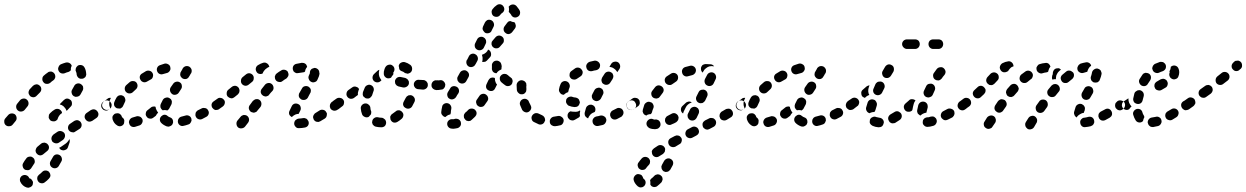

<svg xmlns="http://www.w3.org/2000/svg" viewBox="-22 -571 5855 902"><path d="M115 265Q111 256 103 253Q94 249 85 253Q77 256 73 265Q70 273 73 282Q78 293 86 300Q94 307 104 310Q108 311 112 311Q117 310 121 308Q125 306 128 303Q131 299 132 295Q133 291 133 286Q133 282 130 278Q128 274 125 271Q122 268 117 267Q116 266 115 266Q115 266 115 265ZM155 257Q153 261 153 266Q152 270 154 274Q155 279 158 282Q163 289 173 290Q182 291 189 285Q199 278 208 268Q211 265 213 261Q215 257 215 252Q214 248 213 244Q211 240 208 236Q201 230 192 230Q182 230 176 237Q168 245 161 250Q158 253 155 257ZM141 184Q140 174 132 169Q125 163 116 165Q106 166 101 174Q93 184 87 195Q82 203 85 212Q87 221 95 226Q99 228 104 228Q108 229 113 228Q117 227 120 224Q124 221 126 217Q131 209 137 200Q143 193 141 184ZM213 202Q215 211 223 216Q231 221 240 219Q249 217 254 209Q260 199 266 188Q271 180 268 171Q266 162 257 157Q249 153 240 155Q231 158 227 166Q221 176 216 185Q211 193 213 202ZM208 124Q209 115 203 108Q200 104 196 102Q192 100 188 99Q183 99 179 100Q175 101 171 104Q162 112 153 119Q150 122 148 126Q146 130 145 135Q145 139 146 143Q148 148 151 151Q157 158 166 159Q175 159 182 153Q190 146 199 139Q207 133 208 124ZM297 121Q294 130 285 133Q277 137 268 134Q264 133 261 130Q258 127 256 123Q262 121 267 117L286 104Q293 99 298 92Q302 87 304 82Q305 86 306 90Q306 94 305 98Q301 109 297 121ZM283 71Q285 62 280 54Q274 47 265 45Q256 43 248 48L229 61Q226 64 223 68Q221 71 220 76Q219 80 220 85Q221 89 223 93Q229 100 238 102Q247 104 255 99L274 86Q281 80 283 71ZM361 21Q363 12 358 4Q356 0 352 -2Q348 -5 344 -6Q340 -7 335 -6Q331 -5 327 -3L308 10Q300 15 298 24Q296 33 301 41Q303 44 307 47Q311 49 315 50Q320 51 324 51Q328 50 332 47L351 35Q359 30 361 21ZM56 -18Q55 -28 48 -34Q40 -39 31 -38Q22 -37 16 -30Q8 -20 3 -15Q-3 -8 -2 1Q-2 11 5 17Q12 23 21 22Q31 22 37 15Q42 9 51 -2Q57 -9 56 -18ZM440 -30Q442 -39 436 -47Q434 -51 430 -53Q427 -56 422 -57Q418 -58 413 -57Q409 -56 405 -54L386 -41Q378 -36 376 -27Q374 -18 380 -10Q382 -6 386 -4Q389 -1 394 0Q398 1 403 0Q407 -1 411 -3L430 -16Q438 -21 440 -30ZM229 -1Q219 -1 213 -7Q210 -11 208 -15Q206 -19 207 -23Q207 -28 208 -32Q210 -36 213 -39Q225 -51 236 -57Q244 -61 253 -59Q262 -56 267 -48Q268 -46 269 -44Q269 -42 269 -40Q269 -39 268 -39Q260 -34 255 -26Q250 -18 248 -10Q246 -8 245 -7Q238 0 229 -1ZM112 -88Q111 -97 104 -103Q97 -109 88 -108Q78 -107 72 -100L59 -84Q53 -77 54 -67Q55 -58 62 -52Q69 -46 78 -47Q88 -48 94 -55L107 -71Q113 -78 112 -88ZM278 -101Q281 -104 285 -106Q289 -108 293 -108Q298 -108 302 -106Q306 -104 310 -101Q316 -95 316 -86Q317 -76 310 -70Q303 -62 295 -54Q294 -53 293 -52Q291 -51 290 -51Q289 -55 287 -59Q282 -66 276 -72Q269 -78 260 -80Q259 -80 259 -80Q260 -82 261 -84Q262 -85 263 -86Q271 -94 278 -101ZM502 -73Q504 -82 498 -90Q496 -94 492 -96Q488 -98 484 -99Q480 -100 475 -99Q471 -98 467 -95L463 -93Q455 -87 454 -78Q452 -69 458 -61Q460 -58 464 -55Q468 -53 472 -52Q476 -51 481 -52Q485 -53 489 -56L493 -59Q501 -64 502 -73ZM172 -152Q172 -162 165 -168Q158 -175 149 -175Q140 -174 133 -168Q126 -160 118 -152Q115 -149 114 -145Q112 -141 112 -136Q112 -132 114 -128Q116 -124 119 -120Q126 -114 136 -114Q145 -115 151 -122Q158 -129 165 -136Q172 -143 172 -152ZM315 -133Q317 -124 325 -119Q329 -117 333 -116Q337 -116 342 -117Q346 -118 350 -120Q353 -123 356 -127Q362 -137 367 -147Q369 -151 369 -156Q369 -160 368 -165Q366 -169 363 -172Q360 -175 356 -177Q348 -181 339 -178Q330 -175 326 -166Q322 -158 317 -150Q312 -142 315 -133ZM235 -201Q237 -205 238 -209Q238 -214 237 -218Q236 -222 233 -226Q230 -230 226 -232Q223 -234 218 -235Q214 -235 209 -234Q205 -233 202 -230Q193 -224 184 -216Q177 -210 177 -201Q176 -192 182 -185Q188 -177 197 -177Q206 -176 214 -182Q221 -189 229 -194Q233 -197 235 -201ZM346 -206Q353 -200 362 -201Q367 -201 371 -203Q375 -205 378 -208Q381 -211 382 -216Q384 -220 383 -224Q382 -242 375 -254Q370 -263 361 -265Q352 -267 344 -263Q340 -260 338 -257Q335 -253 334 -249Q333 -245 333 -240Q334 -236 336 -232Q338 -228 338 -222Q339 -213 346 -206ZM315 -262Q312 -271 304 -275Q296 -279 287 -277Q276 -274 264 -269Q256 -265 253 -256Q249 -248 253 -239Q257 -230 265 -227Q274 -224 282 -227Q291 -231 299 -233Q303 -234 305 -236Q308 -238 311 -241Q310 -248 312 -255Q313 -259 315 -262Z M646 6Q650 -2 647 -11Q645 -15 642 -18Q639 -22 635 -23Q631 -25 626 -25Q622 -26 618 -24Q609 -21 601 -19Q597 -18 593 -15Q589 -12 587 -8Q585 -5 584 0Q583 4 585 9Q587 18 595 23Q603 27 612 25Q623 22 634 18Q642 15 646 6ZM786 16Q783 19 779 21Q775 23 771 24Q766 24 762 23Q746 17 736 7Q729 0 729 -9Q729 -18 736 -25Q739 -28 743 -30Q747 -32 751 -32Q756 -32 760 -30Q764 -28 767 -25Q770 -22 776 -20Q782 -18 786 -14Q790 -9 791 -3Q791 0 791 4Q791 5 791 6Q791 7 790 8Q789 12 786 16ZM544 22Q535 23 528 18Q520 13 515 6Q510 -1 507 -10Q506 -14 506 -18Q506 -23 508 -27Q511 -31 514 -34Q517 -37 522 -38Q526 -39 530 -39Q535 -39 539 -37Q543 -35 546 -31Q549 -28 550 -24Q551 -22 551 -21Q552 -20 553 -19Q556 -17 559 -13Q561 -10 562 -5Q562 -4 562 -3Q561 2 561 7Q561 8 560 10Q560 11 559 12Q554 20 544 22ZM870 10Q873 7 875 3Q877 -1 878 -5Q878 -10 877 -14Q874 -23 866 -27Q857 -31 849 -28Q839 -25 830 -23Q826 -22 822 -19Q819 -17 817 -13Q814 -9 814 -5Q813 0 814 4Q816 13 824 18Q832 23 841 20Q851 18 862 14Q866 13 870 10ZM958 -35Q961 -44 956 -52Q954 -56 951 -59Q947 -62 943 -63Q939 -64 934 -64Q930 -64 926 -62Q917 -57 908 -53Q904 -51 901 -47Q898 -44 897 -40Q896 -36 896 -31Q896 -27 898 -23Q902 -14 911 -11Q920 -8 928 -12Q937 -17 947 -22Q955 -26 958 -35ZM690 -14Q686 -13 681 -14Q677 -14 673 -17Q669 -19 667 -23Q661 -30 663 -39Q664 -49 672 -54Q679 -60 687 -66Q690 -69 695 -70Q699 -71 703 -71Q705 -70 706 -70Q708 -70 709 -69Q709 -63 712 -57Q715 -49 721 -42Q720 -41 720 -41Q714 -35 710 -27Q710 -27 710 -27Q704 -22 698 -18Q694 -15 690 -14ZM743 -102Q748 -110 757 -112Q766 -115 774 -110Q778 -108 781 -105Q783 -101 785 -97Q786 -93 785 -88Q785 -84 783 -80Q778 -71 774 -63Q773 -60 770 -57Q767 -54 764 -52Q758 -54 751 -54Q747 -54 742 -53Q735 -58 732 -66Q730 -74 733 -82Q738 -91 743 -102ZM1014 -65Q1016 -69 1017 -73Q1018 -77 1017 -82Q1016 -86 1013 -90Q1008 -98 999 -99Q990 -101 982 -95Q974 -90 972 -81Q971 -71 976 -64Q979 -60 982 -58Q986 -55 991 -54Q995 -54 999 -55Q1004 -56 1007 -58L1008 -59Q1012 -61 1014 -65ZM476 -55Q467 -57 462 -64Q456 -72 458 -81Q460 -90 467 -95Q474 -100 483 -107Q486 -110 491 -111Q495 -112 499 -111Q496 -106 494 -100Q491 -92 491 -83Q491 -74 495 -65Q495 -63 497 -61Q495 -60 493 -59Q485 -53 476 -55ZM515 -74Q512 -83 515 -91Q519 -102 525 -112Q527 -116 531 -119Q534 -122 539 -123Q543 -124 547 -124Q552 -123 556 -121Q564 -116 566 -107Q569 -99 564 -90Q560 -82 557 -75Q555 -70 552 -67Q549 -64 545 -62Q543 -62 542 -61Q540 -61 538 -61Q535 -61 531 -62Q530 -62 529 -62Q528 -62 528 -62Q528 -62 528 -62Q519 -66 515 -74ZM777 -144Q779 -135 787 -129Q794 -124 803 -126Q813 -128 818 -136L829 -153Q834 -160 832 -170Q831 -179 823 -184Q815 -189 806 -187Q797 -185 792 -178L780 -161Q775 -153 777 -144ZM564 -155Q564 -145 570 -139Q577 -132 586 -132Q596 -132 602 -138Q609 -145 616 -151Q623 -157 624 -166Q625 -175 619 -183Q613 -190 604 -190Q594 -191 587 -185Q579 -178 571 -171Q564 -164 564 -155ZM635 -213Q633 -204 638 -196Q642 -188 652 -185Q661 -183 669 -188Q677 -192 685 -197Q694 -201 696 -210Q699 -219 695 -227Q690 -236 682 -238Q673 -241 664 -237Q655 -232 646 -226Q638 -222 635 -213ZM875 -226 876 -227Q880 -235 878 -244Q875 -253 867 -258Q859 -262 850 -260Q841 -257 836 -249V-248Q832 -241 828 -234Q825 -230 825 -225Q824 -221 825 -217Q826 -212 829 -209Q832 -205 835 -203Q843 -198 853 -200Q862 -203 866 -211Q871 -218 874 -225Q875 -225 875 -225Q875 -225 875 -225ZM717 -254Q713 -246 716 -237Q719 -228 727 -224Q735 -220 744 -223Q754 -226 762 -228Q767 -229 770 -232Q774 -235 776 -239Q778 -242 779 -247Q779 -251 778 -256Q776 -265 768 -269Q760 -274 751 -272Q741 -269 730 -265Q721 -262 717 -254Z M1148 -11Q1147 -20 1140 -26Q1136 -29 1132 -30Q1128 -31 1123 -31Q1119 -30 1115 -28Q1111 -26 1108 -22L1093 -4Q1088 3 1089 12Q1090 22 1097 28Q1104 33 1113 32Q1123 31 1129 24L1143 6Q1149 -2 1148 -11ZM1425 19Q1430 11 1428 2Q1427 -3 1424 -6Q1422 -10 1418 -13Q1414 -15 1410 -16Q1406 -17 1401 -16Q1391 -14 1382 -14Q1378 -13 1374 -12Q1370 -10 1367 -7Q1363 -4 1362 0Q1360 5 1360 9Q1360 18 1367 25Q1373 32 1383 31Q1396 31 1411 28Q1420 26 1425 19ZM1510 -20Q1512 -23 1513 -28Q1514 -32 1514 -37Q1513 -41 1510 -45Q1506 -53 1496 -55Q1487 -57 1479 -52Q1469 -45 1460 -40Q1456 -38 1454 -34Q1451 -31 1450 -27Q1448 -22 1449 -18Q1450 -13 1452 -9Q1454 -6 1457 -3Q1461 0 1465 1Q1470 2 1474 2Q1478 1 1482 -1Q1493 -7 1504 -14Q1507 -16 1510 -20ZM1349 -73Q1353 -81 1362 -84Q1371 -86 1379 -82Q1388 -78 1390 -69Q1393 -60 1389 -52Q1384 -43 1381 -36Q1373 -36 1366 -33Q1357 -29 1351 -23Q1350 -22 1349 -21Q1341 -25 1337 -33Q1334 -42 1338 -50Q1342 -60 1349 -73ZM1206 -86Q1205 -95 1198 -101Q1194 -104 1190 -105Q1185 -106 1181 -105Q1176 -105 1173 -102Q1169 -100 1166 -97L1152 -78Q1146 -71 1147 -61Q1149 -52 1156 -46Q1159 -44 1164 -43Q1168 -41 1173 -42Q1177 -43 1181 -45Q1185 -47 1187 -51L1202 -69Q1207 -77 1206 -86ZM1574 -65Q1576 -69 1577 -73Q1578 -78 1577 -82Q1576 -86 1573 -90Q1568 -98 1559 -99Q1549 -101 1542 -95L1537 -92Q1533 -89 1531 -85Q1528 -81 1528 -77Q1527 -73 1528 -68Q1529 -64 1531 -60Q1537 -53 1546 -51Q1555 -50 1563 -55L1568 -59Q1572 -61 1574 -65ZM1031 -78Q1033 -81 1034 -86Q1035 -90 1034 -95Q1033 -99 1030 -102Q1024 -110 1015 -111Q1006 -113 999 -107Q990 -101 982 -95Q975 -90 973 -81Q971 -72 977 -64Q982 -57 991 -55Q1000 -53 1008 -59Q1016 -64 1025 -71Q1029 -74 1031 -78ZM1382 -127Q1381 -122 1382 -118Q1383 -114 1386 -110Q1389 -107 1393 -104Q1401 -100 1410 -102Q1419 -104 1424 -112L1435 -133Q1438 -137 1438 -141Q1439 -146 1438 -150Q1437 -154 1434 -158Q1431 -161 1427 -164Q1419 -168 1410 -166Q1401 -164 1397 -156L1385 -135Q1382 -131 1382 -127ZM1101 -135Q1103 -139 1103 -144Q1104 -148 1102 -152Q1101 -157 1098 -160Q1092 -167 1083 -168Q1073 -168 1066 -162L1050 -149Q1043 -143 1043 -133Q1042 -124 1048 -117Q1051 -114 1055 -112Q1059 -110 1064 -109Q1068 -109 1072 -110Q1076 -112 1080 -115L1096 -128Q1099 -131 1101 -135ZM1263 -160Q1262 -170 1255 -176Q1248 -182 1239 -181Q1229 -180 1223 -173Q1216 -164 1208 -154Q1202 -147 1203 -137Q1205 -128 1212 -123Q1215 -120 1220 -119Q1224 -117 1229 -118Q1233 -119 1237 -121Q1241 -123 1243 -127Q1250 -136 1258 -144Q1264 -151 1263 -160ZM1170 -203Q1171 -212 1165 -219Q1159 -226 1149 -227Q1140 -227 1133 -221L1117 -208Q1110 -201 1110 -192Q1109 -183 1115 -176Q1121 -169 1131 -168Q1140 -168 1147 -174L1163 -187Q1170 -193 1170 -203ZM1434 -228Q1433 -227 1433 -225Q1432 -222 1429 -216Q1425 -207 1429 -199Q1432 -190 1441 -186Q1445 -184 1449 -184Q1454 -184 1458 -186Q1462 -187 1465 -190Q1468 -193 1470 -198Q1474 -206 1476 -212Q1479 -221 1479 -227Q1479 -229 1478 -230Q1478 -240 1471 -246Q1464 -252 1455 -252Q1450 -251 1446 -249Q1442 -248 1439 -244Q1436 -241 1435 -237Q1433 -232 1434 -228Q1434 -228 1434 -228Q1434 -228 1434 -228ZM1329 -209Q1332 -212 1333 -217Q1334 -221 1333 -225Q1332 -230 1330 -234Q1325 -241 1316 -243Q1306 -245 1299 -240Q1288 -234 1278 -226Q1274 -223 1272 -219Q1270 -215 1269 -211Q1269 -206 1270 -202Q1271 -198 1274 -194Q1279 -187 1289 -186Q1298 -184 1305 -190Q1314 -197 1323 -202Q1327 -205 1329 -209ZM1180 -251Q1182 -260 1190 -265Q1203 -273 1214 -276Q1223 -279 1231 -274Q1239 -270 1242 -261Q1243 -260 1243 -259Q1243 -258 1243 -257Q1237 -255 1232 -251Q1224 -246 1219 -239Q1214 -233 1212 -226Q1205 -222 1196 -224Q1187 -226 1183 -234Q1178 -242 1180 -251ZM1405 -275Q1401 -276 1396 -276Q1383 -274 1370 -271Q1361 -269 1356 -261Q1352 -253 1354 -244Q1355 -240 1357 -236Q1360 -233 1364 -230Q1368 -228 1372 -227Q1377 -227 1381 -228Q1391 -230 1401 -231Q1404 -232 1407 -232Q1409 -233 1411 -235Q1412 -239 1413 -244Q1416 -251 1421 -257Q1420 -261 1418 -265Q1416 -269 1413 -271Q1409 -274 1405 -275Z M1769 27H1770Q1779 27 1786 21Q1792 14 1792 5Q1792 0 1790 -4Q1789 -8 1785 -11Q1782 -14 1778 -16Q1774 -18 1770 -18H1769Q1761 -18 1754 -20Q1745 -22 1737 -17Q1729 -12 1727 -3Q1726 1 1726 5Q1727 10 1729 14Q1732 17 1735 20Q1739 23 1743 24Q1756 27 1769 27ZM1873 -29Q1874 -38 1867 -45Q1865 -48 1861 -50Q1857 -53 1852 -53Q1848 -53 1843 -52Q1839 -50 1836 -47Q1828 -41 1821 -36Q1817 -34 1815 -30Q1812 -26 1811 -22Q1811 -17 1812 -13Q1812 -9 1815 -5Q1820 3 1829 5Q1838 6 1846 1Q1856 -5 1865 -13Q1872 -19 1873 -29ZM1691 -22Q1682 -26 1679 -34Q1674 -47 1673 -61Q1672 -70 1678 -77Q1684 -84 1693 -85Q1702 -86 1709 -80Q1717 -74 1718 -65Q1718 -57 1721 -50Q1723 -46 1722 -42Q1722 -37 1720 -33Q1720 -33 1720 -33Q1720 -33 1720 -33Q1716 -29 1712 -24Q1712 -24 1711 -23Q1710 -22 1710 -22Q1709 -22 1708 -21Q1699 -18 1691 -22ZM1594 -86Q1596 -95 1591 -102Q1585 -110 1576 -111Q1567 -113 1559 -108Q1548 -100 1542 -96Q1539 -93 1536 -89Q1534 -85 1533 -81Q1532 -77 1533 -72Q1534 -68 1536 -64Q1542 -57 1551 -55Q1560 -53 1568 -58Q1574 -63 1585 -71Q1593 -76 1594 -86ZM1926 -109Q1922 -118 1914 -122Q1910 -124 1906 -124Q1901 -124 1897 -123Q1893 -121 1889 -118Q1886 -115 1884 -111Q1880 -103 1875 -94Q1873 -91 1872 -86Q1871 -82 1872 -77Q1874 -73 1876 -69Q1879 -66 1883 -64Q1891 -59 1900 -61Q1909 -63 1914 -71Q1920 -81 1925 -92Q1929 -100 1926 -109ZM1658 -124 1641 -111Q1634 -106 1624 -107Q1615 -109 1610 -116Q1604 -124 1606 -133Q1607 -142 1615 -148L1632 -160Q1636 -163 1640 -164Q1644 -165 1649 -164Q1653 -163 1657 -161Q1661 -159 1663 -155Q1664 -155 1664 -154Q1664 -154 1665 -153Q1663 -149 1662 -145Q1659 -137 1659 -128Q1659 -126 1660 -125Q1659 -124 1659 -124Q1659 -124 1658 -124ZM1682 -129Q1682 -124 1684 -120Q1686 -116 1690 -114Q1693 -111 1697 -109Q1701 -108 1706 -108Q1710 -108 1714 -110Q1718 -112 1721 -116Q1724 -119 1726 -123Q1729 -132 1732 -141Q1736 -149 1733 -158Q1730 -167 1721 -171Q1713 -175 1704 -171Q1696 -168 1692 -160Q1687 -149 1683 -138Q1682 -133 1682 -129ZM2052 -155Q2058 -162 2058 -171Q2059 -180 2052 -187Q2045 -193 2036 -193L2034 -194Q2025 -194 2019 -187Q2012 -180 2012 -171Q2012 -162 2018 -155Q2025 -149 2034 -149L2036 -148Q2045 -148 2052 -155ZM1981 -156Q1988 -162 1988 -172Q1988 -176 1987 -180Q1985 -184 1982 -188Q1979 -191 1975 -193Q1971 -195 1967 -195Q1956 -196 1946 -196Q1937 -197 1930 -191Q1923 -185 1922 -176Q1922 -171 1923 -167Q1925 -163 1928 -159Q1931 -156 1935 -154Q1939 -152 1943 -152Q1953 -151 1965 -150Q1974 -150 1981 -156ZM1889 -164Q1897 -169 1899 -178Q1899 -183 1899 -187Q1898 -191 1895 -195Q1893 -199 1889 -201Q1885 -204 1881 -205Q1870 -207 1862 -209Q1853 -211 1845 -207Q1837 -202 1834 -193Q1833 -189 1834 -184Q1834 -180 1836 -176Q1839 -172 1842 -169Q1846 -167 1850 -165Q1860 -163 1872 -160Q1881 -159 1889 -164ZM1751 -184Q1742 -184 1735 -190Q1728 -197 1728 -206Q1728 -215 1734 -222Q1743 -231 1751 -238Q1753 -240 1755 -241Q1757 -242 1760 -243Q1757 -232 1758 -221Q1759 -212 1763 -205Q1766 -199 1770 -194Q1769 -193 1767 -191Q1760 -184 1751 -184ZM1789 -208Q1782 -214 1781 -223Q1780 -234 1784 -245Q1786 -253 1791 -259Q1797 -266 1806 -267Q1815 -269 1822 -263Q1830 -257 1831 -248Q1832 -239 1827 -232Q1826 -231 1826 -231Q1825 -228 1826 -227Q1826 -226 1826 -224Q1826 -222 1825 -220Q1822 -217 1820 -214Q1817 -210 1815 -206Q1813 -205 1810 -204Q1808 -203 1805 -203Q1796 -202 1789 -208ZM1867 -236Q1863 -237 1859 -240Q1856 -242 1854 -246Q1854 -249 1853 -251Q1853 -256 1851 -261Q1851 -262 1851 -262Q1851 -263 1852 -264Q1854 -273 1863 -277Q1871 -281 1880 -279Q1894 -275 1906 -266Q1913 -260 1914 -251Q1915 -241 1910 -234Q1907 -230 1903 -228Q1899 -226 1895 -225Q1894 -225 1893 -225Q1892 -225 1891 -225Q1888 -226 1885 -227Q1884 -227 1883 -227Q1882 -228 1880 -228Q1879 -229 1878 -230Q1873 -234 1867 -236Z M2127 31Q2131 30 2135 27Q2139 24 2141 21Q2143 17 2144 12Q2144 8 2143 4Q2143 3 2143 2Q2142 1 2142 0Q2141 -2 2139 -5Q2135 -10 2129 -12Q2122 -14 2116 -13Q2113 -12 2110 -11Q2107 -11 2105 -11Q2095 -12 2088 -7Q2080 -1 2079 8Q2078 17 2083 24Q2089 32 2098 33Q2107 35 2116 33Q2122 32 2127 31ZM2215 -30Q2217 -35 2217 -39Q2217 -44 2215 -48Q2213 -52 2210 -55Q2203 -61 2194 -61Q2184 -61 2178 -55Q2171 -47 2164 -42Q2161 -39 2159 -35Q2157 -31 2157 -26Q2157 -22 2158 -17Q2160 -13 2163 -10Q2166 -6 2170 -4Q2174 -3 2178 -2Q2183 -2 2187 -3Q2191 -5 2194 -8Q2202 -15 2210 -23Q2213 -26 2215 -30ZM2055 -69Q2056 -78 2064 -83Q2072 -88 2081 -86Q2090 -84 2095 -76Q2100 -68 2098 -59Q2096 -50 2096 -42Q2096 -40 2095 -37Q2094 -35 2093 -33Q2092 -33 2091 -33Q2082 -31 2075 -25Q2072 -23 2070 -21Q2061 -23 2056 -30Q2050 -36 2051 -45Q2052 -56 2055 -69ZM2271 -103Q2272 -108 2271 -112Q2270 -116 2268 -120Q2265 -124 2262 -126Q2254 -132 2245 -130Q2235 -128 2230 -120Q2225 -112 2219 -104Q2216 -101 2215 -96Q2214 -92 2215 -88Q2216 -83 2218 -79Q2220 -76 2224 -73Q2232 -67 2241 -69Q2250 -70 2255 -78Q2261 -86 2267 -95Q2270 -99 2271 -103ZM2080 -120Q2082 -111 2090 -107Q2098 -102 2107 -105Q2116 -108 2121 -116Q2125 -124 2131 -132Q2136 -140 2134 -149Q2132 -158 2124 -163Q2120 -165 2116 -166Q2111 -167 2107 -166Q2102 -165 2099 -163Q2095 -160 2093 -156Q2087 -147 2082 -138Q2077 -129 2080 -120ZM2307 -183Q2309 -178 2313 -174Q2309 -165 2304 -156Q2300 -147 2291 -144Q2282 -142 2274 -146Q2265 -150 2262 -159Q2260 -168 2264 -176Q2269 -185 2272 -193Q2276 -201 2283 -205Q2291 -208 2299 -206Q2299 -206 2299 -206Q2300 -206 2301 -205Q2301 -205 2302 -205Q2302 -205 2303 -204Q2303 -204 2303 -204Q2303 -202 2303 -201Q2303 -191 2307 -183ZM2009 -158Q2011 -155 2014 -153Q2016 -151 2019 -150Q2021 -149 2023 -149Q2024 -149 2026 -148Q2029 -148 2032 -148Q2040 -148 2050 -150Q2055 -150 2059 -152Q2063 -155 2065 -158Q2068 -162 2069 -166Q2070 -171 2070 -175Q2069 -179 2067 -183Q2064 -187 2061 -190Q2057 -193 2053 -194Q2048 -195 2044 -194Q2037 -193 2032 -193Q2032 -193 2031 -193Q2030 -193 2029 -193Q2028 -194 2027 -194Q2018 -194 2011 -187Q2005 -180 2005 -171Q2005 -167 2006 -163Q2007 -160 2009 -158ZM2445 -155Q2452 -162 2451 -171Q2451 -176 2450 -180Q2448 -184 2445 -187Q2442 -190 2437 -192Q2433 -194 2429 -193H2428Q2419 -193 2412 -187Q2406 -180 2406 -171Q2406 -166 2408 -162Q2409 -158 2413 -155Q2416 -152 2420 -150Q2424 -148 2429 -148V-149Q2439 -149 2445 -155ZM2369 -167Q2359 -165 2352 -170Q2342 -177 2333 -185Q2326 -192 2326 -201Q2325 -210 2332 -217Q2335 -220 2339 -222Q2343 -224 2348 -224Q2352 -224 2356 -223Q2360 -221 2364 -218Q2370 -212 2376 -208Q2380 -205 2383 -202Q2385 -198 2386 -194Q2386 -192 2386 -190Q2387 -189 2386 -187Q2386 -187 2386 -187Q2385 -183 2384 -179Q2384 -178 2383 -178Q2383 -177 2383 -177Q2378 -169 2369 -167ZM2126 -204Q2126 -200 2127 -195Q2128 -191 2131 -188Q2133 -184 2137 -182Q2145 -177 2154 -179Q2163 -181 2168 -189Q2173 -198 2178 -207Q2183 -215 2181 -224Q2178 -233 2170 -238Q2162 -243 2153 -240Q2144 -238 2139 -230Q2134 -221 2129 -212Q2127 -209 2126 -204ZM2301 -229Q2297 -231 2294 -234Q2291 -238 2290 -242Q2288 -246 2289 -251Q2289 -257 2289 -262Q2288 -271 2294 -278Q2299 -285 2309 -286Q2317 -287 2324 -282Q2331 -278 2333 -269Q2333 -268 2334 -266Q2335 -262 2335 -259Q2335 -255 2334 -252Q2334 -250 2334 -248Q2334 -247 2333 -246Q2333 -245 2333 -244Q2331 -243 2329 -243Q2321 -239 2315 -233Q2313 -230 2311 -227Q2310 -227 2310 -227Q2310 -227 2310 -227Q2305 -227 2301 -229ZM2173 -291 2171 -289Q2167 -280 2170 -271Q2173 -262 2181 -258Q2189 -254 2198 -257Q2207 -260 2211 -268L2213 -271L2221 -286Q2225 -294 2222 -303Q2219 -312 2211 -316Q2203 -321 2194 -318Q2185 -315 2181 -307ZM2261 -324Q2268 -330 2271 -338Q2273 -337 2275 -336Q2277 -334 2279 -333Q2285 -326 2285 -317Q2286 -308 2279 -301L2265 -286Q2262 -283 2258 -281Q2254 -280 2249 -280Q2248 -280 2246 -280Q2244 -280 2243 -280Q2245 -286 2245 -292Q2246 -301 2243 -310Q2243 -312 2242 -314Q2244 -314 2246 -315Q2254 -318 2261 -324ZM2208 -358Q2208 -354 2209 -350Q2211 -345 2214 -342Q2217 -339 2221 -337Q2229 -333 2238 -336Q2247 -339 2251 -347L2260 -366Q2262 -370 2262 -374Q2262 -379 2261 -383Q2259 -387 2256 -391Q2253 -394 2249 -396Q2241 -400 2232 -397Q2223 -394 2219 -385L2210 -367Q2208 -363 2208 -358ZM2345 -383Q2345 -392 2338 -398Q2331 -404 2322 -404Q2312 -403 2306 -396L2293 -381Q2290 -378 2288 -374Q2287 -369 2287 -365Q2287 -361 2289 -357Q2291 -352 2294 -350Q2301 -343 2311 -344Q2320 -344 2326 -351L2340 -367Q2346 -373 2345 -383ZM2401 -452Q2400 -461 2394 -467Q2388 -467 2383 -469Q2380 -471 2376 -472Q2372 -472 2367 -470Q2363 -467 2360 -463Q2355 -456 2348 -447Q2343 -440 2344 -431Q2345 -422 2353 -416Q2360 -410 2369 -411Q2378 -413 2384 -420Q2391 -429 2397 -437Q2402 -444 2401 -452ZM2245 -438Q2245 -433 2247 -429Q2249 -425 2252 -422Q2255 -418 2259 -416Q2267 -413 2276 -416Q2285 -419 2288 -428L2297 -446Q2301 -455 2297 -464Q2294 -472 2286 -476Q2277 -480 2268 -477Q2260 -473 2256 -465L2247 -446Q2246 -442 2245 -438ZM2388 -550Q2397 -550 2404 -543Q2409 -537 2411 -534Q2417 -527 2420 -520Q2423 -512 2420 -503Q2417 -495 2408 -491Q2400 -487 2391 -490Q2382 -494 2379 -502Q2378 -504 2376 -506Q2374 -508 2371 -512Q2370 -513 2369 -514Q2368 -515 2368 -516Q2368 -518 2369 -521Q2370 -530 2368 -539Q2368 -539 2368 -540Q2369 -541 2370 -542Q2371 -543 2372 -544Q2379 -550 2388 -550ZM2288 -511Q2289 -502 2296 -496Q2304 -491 2313 -492Q2322 -493 2328 -501Q2332 -507 2337 -510Q2345 -515 2347 -525Q2348 -534 2343 -541Q2338 -549 2328 -551Q2319 -552 2312 -547Q2300 -539 2292 -528Q2286 -520 2288 -511Z M2622 9Q2627 1 2626 -8Q2624 -17 2616 -22Q2608 -28 2599 -26Q2590 -24 2581 -23Q2572 -22 2566 -15Q2560 -8 2561 1Q2561 6 2563 10Q2565 14 2569 17Q2572 19 2577 21Q2581 22 2585 22Q2597 21 2608 18Q2617 17 2622 9ZM2823 5Q2828 -3 2826 -12Q2824 -16 2822 -20Q2819 -23 2815 -25Q2811 -28 2807 -28Q2802 -29 2798 -28Q2789 -25 2780 -24Q2776 -23 2772 -21Q2768 -18 2766 -15Q2763 -11 2762 -7Q2761 -2 2762 2Q2763 11 2771 17Q2778 22 2787 21Q2798 19 2810 16Q2819 13 2823 5ZM2526 12Q2517 16 2509 13Q2497 8 2486 2Q2478 -2 2476 -11Q2473 -20 2478 -28Q2483 -36 2492 -39Q2501 -41 2509 -37Q2516 -33 2524 -30Q2531 -27 2535 -21Q2539 -14 2539 -7Q2539 -6 2539 -5Q2538 -4 2538 -3Q2538 -2 2537 -1Q2534 8 2526 12ZM2678 -8Q2674 -6 2670 -5Q2665 -5 2661 -6Q2657 -7 2653 -10Q2650 -13 2647 -17Q2643 -25 2645 -34Q2648 -43 2656 -47Q2657 -48 2658 -48Q2667 -46 2675 -46Q2684 -45 2692 -47Q2698 -49 2702 -52Q2703 -51 2703 -51Q2703 -51 2703 -50Q2703 -50 2703 -50Q2704 -50 2704 -50Q2703 -48 2703 -46Q2701 -38 2702 -30Q2703 -27 2703 -26Q2702 -24 2700 -22Q2699 -20 2697 -19Q2688 -13 2678 -8ZM2902 -28Q2905 -31 2906 -35Q2908 -40 2907 -44Q2907 -49 2904 -53Q2900 -61 2891 -63Q2882 -66 2874 -61Q2865 -56 2856 -52Q2852 -50 2849 -46Q2847 -43 2845 -39Q2844 -34 2844 -30Q2845 -25 2847 -21Q2851 -13 2860 -10Q2869 -8 2877 -12Q2886 -16 2896 -22Q2900 -24 2902 -28ZM2725 -33Q2724 -37 2725 -42Q2727 -52 2731 -64Q2733 -69 2736 -72Q2739 -75 2743 -77Q2747 -79 2751 -79Q2756 -80 2760 -78Q2769 -75 2773 -67Q2777 -58 2774 -49Q2773 -47 2772 -45Q2766 -43 2761 -40Q2753 -36 2748 -28Q2743 -22 2741 -15Q2737 -16 2734 -19Q2730 -21 2728 -25Q2725 -29 2725 -33ZM2445 -44Q2436 -47 2431 -55Q2426 -65 2422 -76Q2418 -85 2422 -93Q2426 -102 2434 -105Q2438 -107 2443 -107Q2447 -107 2452 -105Q2456 -103 2459 -100Q2462 -96 2463 -92Q2467 -84 2471 -76Q2474 -70 2474 -64Q2473 -57 2469 -52Q2466 -50 2464 -47Q2464 -47 2463 -46Q2463 -46 2462 -46Q2454 -41 2445 -44ZM2966 -71Q2968 -80 2963 -88Q2959 -97 2950 -99Q2941 -101 2933 -96H2932Q2928 -94 2925 -90Q2922 -86 2921 -82Q2920 -78 2921 -73Q2922 -69 2924 -65Q2926 -61 2930 -58Q2933 -56 2938 -55Q2942 -54 2946 -54Q2951 -55 2955 -57V-58Q2964 -62 2966 -71ZM2667 -116Q2659 -119 2650 -115Q2642 -112 2638 -103Q2637 -99 2637 -94Q2637 -90 2639 -86Q2641 -82 2644 -79Q2647 -75 2651 -74Q2663 -69 2677 -68Q2682 -68 2686 -69Q2690 -70 2694 -73Q2697 -76 2699 -80Q2701 -84 2702 -88Q2702 -89 2702 -90Q2702 -91 2702 -92Q2700 -96 2699 -100Q2699 -100 2699 -101Q2697 -106 2692 -109Q2687 -112 2681 -113Q2674 -113 2667 -116ZM2758 -121Q2758 -116 2759 -112Q2761 -108 2763 -104Q2766 -101 2770 -99Q2778 -94 2787 -97Q2796 -100 2801 -108Q2805 -117 2810 -126Q2815 -134 2812 -143Q2810 -152 2802 -156Q2794 -161 2785 -158Q2776 -156 2771 -148Q2766 -138 2761 -129Q2759 -125 2758 -121ZM2609 -135Q2603 -142 2604 -151Q2606 -164 2612 -177Q2616 -186 2625 -189Q2633 -192 2642 -188Q2650 -184 2653 -176Q2657 -167 2653 -158Q2650 -152 2649 -145Q2649 -143 2648 -142Q2647 -140 2647 -138Q2644 -137 2641 -136Q2633 -132 2627 -126Q2626 -126 2625 -126Q2624 -126 2624 -126Q2614 -127 2609 -135ZM2414 -134Q2421 -127 2430 -128Q2435 -128 2439 -130Q2443 -132 2446 -136Q2449 -139 2450 -143Q2451 -147 2451 -152Q2450 -161 2450 -171Q2450 -180 2444 -187Q2437 -194 2428 -194Q2419 -194 2412 -187Q2405 -180 2405 -171Q2405 -160 2406 -149Q2407 -140 2414 -134ZM2804 -199Q2803 -195 2804 -190Q2805 -186 2807 -182Q2810 -178 2814 -176Q2822 -171 2831 -173Q2840 -175 2845 -183L2856 -200Q2858 -204 2859 -208Q2860 -213 2859 -217Q2858 -221 2856 -225Q2853 -229 2849 -231Q2841 -236 2832 -234Q2823 -232 2818 -224L2807 -207Q2805 -203 2804 -199ZM2654 -213Q2653 -218 2654 -222Q2654 -226 2656 -230Q2658 -234 2662 -237Q2671 -244 2680 -250Q2688 -255 2697 -253Q2706 -251 2711 -243Q2717 -236 2715 -227Q2713 -217 2705 -212Q2697 -207 2690 -202Q2684 -197 2676 -197Q2668 -197 2662 -201Q2661 -202 2660 -203Q2660 -204 2659 -204Q2659 -205 2658 -205Q2655 -209 2654 -213ZM2865 -281Q2874 -283 2882 -278Q2889 -273 2891 -264Q2893 -255 2888 -247L2878 -232Q2876 -235 2874 -238Q2869 -245 2861 -250Q2854 -255 2846 -256Q2843 -257 2841 -257L2850 -272Q2856 -280 2865 -281ZM2735 -270Q2730 -262 2733 -253Q2735 -244 2743 -239Q2751 -235 2760 -237Q2769 -240 2778 -241Q2787 -243 2793 -250Q2798 -258 2797 -267Q2795 -276 2788 -281Q2780 -287 2771 -286Q2760 -284 2749 -281Q2740 -278 2735 -270Z M2999 264Q2998 260 2995 256Q2993 252 2989 250Q2988 250 2988 250Q2987 249 2987 249Q2986 249 2985 249Q2982 248 2980 247Q2978 247 2976 247Q2974 247 2972 247Q2963 250 2958 258Q2953 266 2955 275Q2957 284 2963 292Q2968 299 2975 305Q2978 307 2983 309Q2987 310 2992 309Q2996 309 3000 306Q3004 304 3006 301Q3012 293 3011 284Q3010 275 3002 269Q3001 268 3000 267Q2999 266 2999 264ZM3033 296Q3033 297 3034 297Q3034 298 3035 299Q3037 302 3041 305Q3045 307 3050 308Q3054 308 3058 307Q3063 306 3066 303Q3075 296 3085 286Q3088 282 3089 278Q3091 274 3091 270Q3090 265 3089 261Q3087 257 3083 254Q3077 248 3067 248Q3058 249 3052 255Q3045 263 3039 267Q3037 269 3035 271Q3033 273 3032 276Q3033 278 3033 281Q3034 288 3033 296ZM3085 211Q3085 216 3086 220Q3087 224 3090 228Q3092 231 3096 234Q3100 236 3105 237Q3109 237 3113 236Q3118 235 3121 232Q3125 229 3127 226Q3132 217 3138 206Q3142 198 3140 189Q3137 180 3129 176Q3121 171 3112 174Q3103 177 3098 185Q3093 194 3088 203Q3086 207 3085 211ZM3031 196Q3032 192 3032 188Q3032 183 3030 179Q3028 175 3025 172Q3018 166 3009 166Q3000 166 2993 173Q2985 182 2978 192Q2975 195 2974 200Q2973 204 2974 209Q2975 213 2977 217Q2979 221 2983 223Q2990 229 3000 227Q3009 226 3014 218Q3019 211 3026 204Q3029 201 3031 196ZM3099 145Q3102 142 3102 137Q3103 133 3103 129Q3102 124 3099 120Q3094 113 3085 111Q3076 109 3068 114Q3059 120 3050 126Q3046 129 3044 132Q3041 136 3040 140Q3040 145 3041 149Q3042 154 3044 157Q3049 165 3059 167Q3068 168 3075 163Q3084 157 3093 152Q3096 149 3099 145ZM3180 94Q3183 85 3179 77Q3176 73 3173 70Q3170 67 3165 66Q3161 65 3157 65Q3152 66 3148 68L3129 78Q3121 82 3118 91Q3116 100 3120 108Q3125 117 3133 119Q3142 122 3151 118L3169 107Q3178 103 3180 94ZM3256 61Q3259 58 3261 53Q3262 49 3262 45Q3261 40 3259 36Q3255 28 3246 25Q3237 22 3229 26L3210 36Q3202 40 3199 49Q3196 58 3200 66Q3204 74 3213 77Q3222 80 3230 76L3249 66Q3253 64 3256 61ZM3341 12Q3344 3 3340 -5Q3338 -9 3334 -12Q3331 -15 3327 -16Q3322 -17 3318 -17Q3313 -17 3310 -15L3290 -5Q3282 0 3279 8Q3277 17 3281 26Q3283 30 3286 32Q3290 35 3294 37Q3298 38 3303 38Q3307 37 3311 35L3330 25Q3338 21 3341 12ZM3060 35Q3069 35 3075 28Q3082 21 3081 12Q3081 8 3079 3Q3077 -1 3074 -4Q3071 -7 3067 -8Q3062 -10 3058 -10Q3057 -9 3056 -9Q3050 -9 3046 -11Q3038 -15 3029 -11Q3021 -7 3017 1Q3015 5 3015 10Q3015 14 3017 19Q3019 23 3022 26Q3025 29 3029 31Q3041 36 3056 36Q3058 36 3060 35ZM3161 -3Q3164 -7 3165 -11Q3166 -15 3166 -20Q3165 -24 3163 -28Q3158 -36 3149 -39Q3140 -41 3132 -36Q3123 -31 3115 -27Q3111 -25 3108 -22Q3105 -18 3103 -14Q3102 -10 3102 -5Q3102 -1 3104 3Q3108 12 3117 15Q3126 18 3134 13Q3145 9 3155 3Q3159 0 3161 -3ZM3421 -32Q3423 -41 3418 -50Q3416 -53 3413 -56Q3409 -59 3405 -60Q3400 -61 3396 -60Q3392 -60 3388 -58Q3379 -52 3369 -47Q3365 -45 3363 -41Q3360 -38 3359 -33Q3358 -29 3358 -25Q3359 -20 3361 -16Q3365 -8 3374 -6Q3383 -3 3392 -8Q3401 -13 3410 -19Q3418 -23 3421 -32ZM3208 -29Q3208 -25 3209 -20Q3211 -16 3213 -13Q3216 -9 3220 -7Q3229 -3 3238 -6Q3246 -9 3251 -18L3260 -37Q3262 -41 3262 -45Q3263 -50 3261 -54Q3260 -58 3257 -62Q3254 -65 3250 -67Q3242 -71 3233 -68Q3224 -65 3220 -57L3210 -37Q3208 -33 3208 -29ZM3006 -32Q3002 -35 3000 -39Q2998 -43 2997 -47Q2997 -52 2998 -56Q3001 -67 3005 -79Q3009 -87 3017 -91Q3026 -95 3034 -91Q3039 -90 3042 -87Q3045 -84 3047 -79Q3049 -75 3049 -71Q3049 -66 3047 -62Q3043 -53 3041 -44Q3041 -42 3039 -40Q3038 -37 3036 -35Q3028 -35 3020 -32Q3017 -30 3014 -28Q3014 -28 3014 -28Q3014 -28 3014 -28Q3009 -30 3006 -32ZM3210 -80Q3217 -86 3226 -89Q3227 -90 3228 -90Q3225 -92 3222 -93Q3219 -94 3216 -94Q3211 -94 3207 -92Q3203 -91 3200 -88Q3192 -81 3185 -74Q3178 -68 3177 -59Q3176 -49 3182 -42Q3183 -41 3184 -40Q3185 -39 3187 -38Q3188 -43 3190 -47L3200 -67Q3203 -74 3210 -80ZM3482 -73Q3484 -82 3478 -90Q3476 -94 3472 -96Q3468 -98 3464 -99Q3460 -100 3455 -99Q3451 -98 3447 -95L3444 -94Q3437 -88 3435 -79Q3433 -70 3439 -62Q3441 -59 3445 -56Q3449 -54 3453 -53Q3458 -52 3462 -53Q3466 -54 3470 -57L3473 -59Q3481 -64 3482 -73ZM2974 -71 2957 -59Q2953 -56 2949 -55Q2945 -54 2940 -55Q2936 -56 2932 -58Q2928 -60 2926 -64Q2920 -72 2922 -81Q2923 -90 2931 -95L2949 -108Q2956 -113 2965 -111Q2975 -110 2980 -102Q2983 -99 2983 -94Q2984 -90 2984 -86Q2982 -82 2981 -78Q2980 -76 2978 -74Q2976 -72 2974 -71ZM3249 -101Q3252 -92 3261 -88Q3265 -86 3269 -86Q3273 -86 3278 -87Q3282 -89 3285 -92Q3289 -95 3291 -99L3300 -118Q3304 -126 3301 -135Q3298 -144 3290 -148Q3286 -150 3282 -150Q3277 -150 3273 -149Q3269 -148 3265 -145Q3262 -142 3260 -138L3250 -118Q3246 -110 3249 -101ZM3038 -127Q3039 -118 3047 -112Q3050 -110 3054 -109Q3059 -108 3063 -108Q3068 -109 3072 -111Q3075 -113 3078 -117Q3084 -125 3090 -133Q3096 -140 3096 -149Q3095 -158 3088 -164Q3081 -170 3071 -170Q3062 -169 3056 -162Q3049 -153 3042 -144Q3036 -136 3038 -127ZM3289 -182Q3292 -173 3301 -169Q3309 -165 3318 -168Q3327 -171 3331 -180L3340 -199Q3344 -207 3341 -216Q3338 -225 3330 -229Q3322 -233 3313 -230Q3304 -227 3300 -219L3290 -200Q3286 -191 3289 -182ZM3101 -198Q3100 -188 3105 -181Q3108 -177 3112 -175Q3116 -172 3120 -172Q3125 -171 3129 -172Q3133 -173 3137 -176Q3145 -182 3153 -187Q3161 -192 3163 -201Q3165 -210 3161 -218Q3156 -226 3147 -228Q3138 -230 3130 -225Q3120 -219 3110 -212Q3103 -207 3101 -198ZM3184 -245Q3180 -237 3183 -228Q3185 -219 3194 -214Q3202 -210 3211 -213Q3220 -216 3230 -218Q3234 -219 3238 -222Q3241 -224 3244 -228Q3246 -232 3247 -236Q3248 -241 3247 -245Q3245 -254 3237 -259Q3229 -264 3220 -262Q3208 -259 3197 -256Q3188 -253 3184 -245ZM3272 -256Q3274 -260 3277 -264Q3280 -267 3284 -268Q3289 -270 3293 -270H3294Q3305 -270 3316 -269Q3321 -269 3326 -266Q3330 -264 3333 -259Q3331 -260 3328 -260Q3319 -261 3310 -259Q3301 -256 3294 -250Q3287 -245 3283 -237Q3281 -233 3279 -230Q3275 -233 3273 -238Q3271 -242 3271 -248Q3271 -252 3272 -256Z M3626 6Q3630 -2 3627 -11Q3625 -15 3622 -18Q3619 -22 3615 -23Q3611 -25 3606 -25Q3602 -26 3598 -24Q3589 -21 3581 -19Q3577 -18 3573 -15Q3569 -12 3567 -8Q3565 -5 3564 0Q3563 4 3565 9Q3567 18 3575 23Q3583 27 3592 25Q3603 22 3614 18Q3622 15 3626 6ZM3766 16Q3763 19 3759 21Q3755 23 3751 24Q3746 24 3742 23Q3726 17 3716 7Q3709 0 3709 -9Q3709 -18 3716 -25Q3719 -28 3723 -30Q3727 -32 3731 -32Q3736 -32 3740 -30Q3744 -28 3747 -25Q3750 -22 3756 -20Q3762 -18 3766 -14Q3770 -9 3771 -3Q3771 0 3771 4Q3771 5 3771 6Q3771 7 3770 8Q3769 12 3766 16ZM3524 22Q3515 23 3508 18Q3500 13 3495 6Q3490 -1 3487 -10Q3486 -14 3486 -18Q3486 -23 3488 -27Q3491 -31 3494 -34Q3497 -37 3502 -38Q3506 -39 3510 -39Q3515 -39 3519 -37Q3523 -35 3526 -31Q3529 -28 3530 -24Q3531 -22 3531 -21Q3532 -20 3533 -19Q3536 -17 3539 -13Q3541 -10 3542 -5Q3542 -4 3542 -3Q3541 2 3541 7Q3541 8 3540 10Q3540 11 3539 12Q3534 20 3524 22ZM3850 10Q3853 7 3855 3Q3857 -1 3858 -5Q3858 -10 3857 -14Q3854 -23 3846 -27Q3837 -31 3829 -28Q3819 -25 3810 -23Q3806 -22 3802 -19Q3799 -17 3797 -13Q3794 -9 3794 -5Q3793 0 3794 4Q3796 13 3804 18Q3812 23 3821 20Q3831 18 3842 14Q3846 13 3850 10ZM3938 -35Q3941 -44 3936 -52Q3934 -56 3931 -59Q3927 -62 3923 -63Q3919 -64 3914 -64Q3910 -64 3906 -62Q3897 -57 3888 -53Q3884 -51 3881 -47Q3878 -44 3877 -40Q3876 -36 3876 -31Q3876 -27 3878 -23Q3882 -14 3891 -11Q3900 -8 3908 -12Q3917 -17 3927 -22Q3935 -26 3938 -35ZM3670 -14Q3666 -13 3661 -14Q3657 -14 3653 -17Q3649 -19 3647 -23Q3641 -30 3643 -39Q3644 -49 3652 -54Q3659 -60 3667 -66Q3670 -69 3675 -70Q3679 -71 3683 -71Q3685 -70 3686 -70Q3688 -70 3689 -69Q3689 -63 3692 -57Q3695 -49 3701 -42Q3700 -41 3700 -41Q3694 -35 3690 -27Q3690 -27 3690 -27Q3684 -22 3678 -18Q3674 -15 3670 -14ZM3723 -102Q3728 -110 3737 -112Q3746 -115 3754 -110Q3758 -108 3761 -105Q3763 -101 3765 -97Q3766 -93 3765 -88Q3765 -84 3763 -80Q3758 -71 3754 -63Q3753 -60 3750 -57Q3747 -54 3744 -52Q3738 -54 3731 -54Q3727 -54 3722 -53Q3715 -58 3712 -66Q3710 -74 3713 -82Q3718 -91 3723 -102ZM3994 -65Q3996 -69 3997 -73Q3998 -77 3997 -82Q3996 -86 3993 -90Q3988 -98 3979 -99Q3970 -101 3962 -95Q3954 -90 3952 -81Q3951 -71 3956 -64Q3959 -60 3962 -58Q3966 -55 3971 -54Q3975 -54 3979 -55Q3984 -56 3987 -58L3988 -59Q3992 -61 3994 -65ZM3456 -55Q3447 -57 3442 -64Q3436 -72 3438 -81Q3440 -90 3447 -95Q3454 -100 3463 -107Q3466 -110 3471 -111Q3475 -112 3479 -111Q3476 -106 3474 -100Q3471 -92 3471 -83Q3471 -74 3475 -65Q3475 -63 3477 -61Q3475 -60 3473 -59Q3465 -53 3456 -55ZM3495 -74Q3492 -83 3495 -91Q3499 -102 3505 -112Q3507 -116 3511 -119Q3514 -122 3519 -123Q3523 -124 3527 -124Q3532 -123 3536 -121Q3544 -116 3546 -107Q3549 -99 3544 -90Q3540 -82 3537 -75Q3535 -70 3532 -67Q3529 -64 3525 -62Q3523 -62 3522 -61Q3520 -61 3518 -61Q3515 -61 3511 -62Q3510 -62 3509 -62Q3508 -62 3508 -62Q3508 -62 3508 -62Q3499 -66 3495 -74ZM3757 -144Q3759 -135 3767 -129Q3774 -124 3783 -126Q3793 -128 3798 -136L3809 -153Q3814 -160 3812 -170Q3811 -179 3803 -184Q3795 -189 3786 -187Q3777 -185 3772 -178L3760 -161Q3755 -153 3757 -144ZM3544 -155Q3544 -145 3550 -139Q3557 -132 3566 -132Q3576 -132 3582 -138Q3589 -145 3596 -151Q3603 -157 3604 -166Q3605 -175 3599 -183Q3593 -190 3584 -190Q3574 -191 3567 -185Q3559 -178 3551 -171Q3544 -164 3544 -155ZM3615 -213Q3613 -204 3618 -196Q3622 -188 3632 -185Q3641 -183 3649 -188Q3657 -192 3665 -197Q3674 -201 3676 -210Q3679 -219 3675 -227Q3670 -236 3662 -238Q3653 -241 3644 -237Q3635 -232 3626 -226Q3618 -222 3615 -213ZM3855 -226 3856 -227Q3860 -235 3858 -244Q3855 -253 3847 -258Q3839 -262 3830 -260Q3821 -257 3816 -249V-248Q3812 -241 3808 -234Q3805 -230 3805 -225Q3804 -221 3805 -217Q3806 -212 3809 -209Q3812 -205 3815 -203Q3823 -198 3833 -200Q3842 -203 3846 -211Q3851 -218 3854 -225Q3855 -225 3855 -225Q3855 -225 3855 -225ZM3697 -254Q3693 -246 3696 -237Q3699 -228 3707 -224Q3715 -220 3724 -223Q3734 -226 3742 -228Q3747 -229 3750 -232Q3754 -235 3756 -239Q3758 -242 3759 -247Q3759 -251 3758 -256Q3756 -265 3748 -269Q3740 -274 3731 -272Q3721 -269 3710 -265Q3701 -262 3697 -254Z M4114 26Q4118 25 4122 22Q4125 19 4127 15Q4129 11 4130 6Q4131 -3 4125 -10Q4119 -17 4109 -18Q4101 -19 4095 -21Q4086 -25 4078 -21Q4069 -18 4065 -9Q4064 -5 4064 -1Q4063 4 4065 8Q4067 12 4070 15Q4073 18 4077 20Q4090 26 4105 27Q4110 27 4114 26ZM4363 20Q4372 17 4376 9Q4381 0 4378 -8Q4377 -13 4374 -16Q4371 -19 4367 -22Q4363 -24 4358 -24Q4354 -24 4350 -23Q4344 -21 4340 -20Q4338 -20 4337 -20Q4336 -20 4336 -20Q4336 -20 4336 -20Q4331 -20 4327 -18Q4323 -17 4320 -14Q4316 -10 4314 -6Q4313 -2 4313 2Q4312 12 4319 18Q4325 25 4335 25Q4335 25 4336 25Q4346 25 4363 20ZM4214 -21Q4216 -30 4211 -38Q4208 -42 4204 -44Q4201 -47 4196 -48Q4192 -49 4188 -48Q4183 -47 4179 -44Q4170 -38 4162 -34Q4154 -29 4151 -20Q4149 -11 4154 -3Q4156 1 4159 4Q4163 6 4167 8Q4171 9 4176 8Q4180 8 4184 6Q4194 0 4204 -7Q4212 -12 4214 -21ZM4457 -25Q4460 -28 4461 -32Q4463 -37 4462 -41Q4462 -46 4460 -50Q4455 -58 4446 -60Q4437 -63 4429 -59Q4420 -54 4410 -49Q4402 -45 4399 -36Q4396 -27 4400 -19Q4402 -15 4406 -12Q4409 -9 4413 -7Q4418 -6 4422 -6Q4427 -7 4431 -9Q4441 -14 4451 -19Q4455 -21 4457 -25ZM4287 -45Q4286 -49 4287 -54Q4289 -65 4292 -77Q4295 -86 4303 -91Q4311 -95 4320 -93Q4325 -92 4328 -89Q4332 -86 4334 -82Q4336 -78 4336 -74Q4337 -69 4336 -65Q4333 -54 4331 -46Q4331 -45 4331 -44Q4330 -43 4330 -42Q4325 -41 4319 -39Q4311 -36 4304 -30Q4303 -29 4302 -28Q4299 -29 4296 -32Q4293 -34 4290 -37Q4288 -41 4287 -45ZM4054 -89Q4057 -98 4065 -102Q4074 -106 4082 -103Q4087 -102 4090 -99Q4093 -96 4095 -92Q4097 -88 4098 -83Q4098 -79 4097 -75Q4093 -64 4091 -55Q4090 -52 4089 -50Q4088 -48 4086 -45Q4077 -45 4069 -42Q4066 -41 4063 -39Q4054 -42 4050 -49Q4045 -57 4047 -66Q4050 -77 4054 -89ZM4279 -99Q4279 -99 4279 -99Q4272 -105 4263 -105Q4254 -106 4248 -99Q4240 -92 4232 -85Q4225 -79 4224 -70Q4224 -60 4230 -53Q4236 -46 4245 -46Q4254 -45 4262 -51Q4263 -52 4264 -54Q4264 -56 4265 -58Q4267 -70 4271 -84Q4273 -92 4279 -99ZM4521 -65Q4523 -69 4524 -73Q4525 -77 4524 -82Q4523 -86 4520 -90Q4515 -97 4506 -99Q4497 -101 4489 -95L4486 -94Q4479 -88 4477 -79Q4475 -70 4481 -62Q4486 -55 4495 -53Q4504 -51 4512 -57L4515 -59Q4519 -61 4521 -65ZM4011 -78Q4013 -82 4014 -86Q4015 -91 4014 -95Q4013 -99 4010 -103Q4005 -110 3995 -112Q3986 -113 3979 -108Q3970 -102 3961 -96Q3958 -93 3955 -89Q3953 -85 3952 -81Q3951 -77 3952 -72Q3953 -68 3955 -64Q3958 -61 3962 -58Q3966 -56 3970 -55Q3974 -54 3979 -55Q3983 -56 3987 -58Q3996 -65 4005 -72Q4009 -74 4011 -78ZM4025 -126Q4024 -130 4024 -135Q4024 -139 4026 -143Q4028 -147 4032 -150Q4040 -157 4048 -164Q4051 -167 4055 -168Q4059 -170 4063 -170Q4062 -168 4061 -165Q4058 -157 4057 -149Q4056 -140 4059 -131Q4061 -128 4062 -125Q4059 -124 4055 -122Q4047 -118 4041 -111Q4038 -112 4035 -114Q4032 -115 4029 -118Q4026 -122 4025 -126ZM4318 -128Q4321 -119 4330 -115Q4334 -114 4338 -113Q4343 -113 4347 -115Q4351 -116 4355 -119Q4358 -122 4360 -126Q4364 -136 4369 -146Q4373 -154 4370 -163Q4367 -172 4359 -176Q4355 -178 4351 -178Q4346 -178 4342 -177Q4338 -176 4334 -173Q4331 -170 4329 -166Q4324 -155 4319 -145Q4315 -137 4318 -128ZM4081 -138Q4084 -130 4092 -126Q4101 -122 4109 -125Q4118 -128 4122 -136Q4127 -146 4132 -156Q4136 -164 4133 -173Q4130 -182 4122 -186Q4118 -188 4113 -188Q4109 -188 4104 -187Q4100 -186 4097 -183Q4093 -180 4091 -176Q4086 -165 4082 -155Q4078 -147 4081 -138ZM4362 -212Q4363 -203 4370 -198Q4374 -195 4378 -194Q4383 -193 4387 -193Q4392 -194 4395 -196Q4399 -199 4402 -202Q4407 -210 4415 -219Q4421 -227 4420 -236Q4418 -245 4411 -251Q4404 -257 4394 -255Q4385 -254 4379 -247Q4372 -237 4366 -229Q4360 -222 4362 -212ZM4123 -221Q4125 -212 4133 -207Q4141 -203 4150 -205Q4159 -208 4164 -216Q4169 -225 4175 -234Q4179 -242 4177 -252Q4175 -261 4167 -265Q4159 -270 4150 -268Q4141 -265 4136 -257Q4130 -248 4125 -238Q4120 -230 4123 -221ZM4293 -348Q4299 -355 4299 -364Q4299 -373 4293 -380Q4286 -386 4277 -386H4239Q4230 -386 4223 -380Q4216 -373 4216 -364Q4216 -355 4223 -348Q4230 -341 4239 -341H4277Q4286 -341 4293 -348ZM4403 -348Q4409 -355 4409 -364Q4409 -373 4403 -380Q4396 -386 4387 -386H4362Q4353 -386 4346 -380Q4340 -373 4340 -364Q4340 -355 4346 -348Q4353 -341 4362 -341H4387Q4396 -341 4403 -348Z M4850 -1Q4851 -5 4850 -10Q4849 -14 4846 -18Q4844 -21 4840 -24Q4832 -29 4823 -26Q4814 -24 4809 -16L4797 3Q4795 7 4794 11Q4794 16 4795 20Q4796 24 4799 28Q4801 31 4805 34Q4813 39 4822 36Q4831 34 4836 26L4847 7Q4850 3 4850 -1ZM4656 -2Q4657 -6 4656 -11Q4655 -15 4653 -19Q4650 -23 4647 -25Q4639 -30 4630 -28Q4621 -26 4615 -19Q4608 -7 4604 -1Q4598 7 4600 16Q4601 25 4609 30Q4613 33 4617 34Q4622 35 4626 34Q4630 33 4634 31Q4638 29 4640 25Q4645 18 4653 6Q4656 2 4656 -2ZM5110 18Q5114 15 5116 11Q5118 7 5119 3Q5119 -2 5118 -6Q5116 -15 5108 -20Q5100 -24 5091 -22Q5081 -19 5072 -18Q5068 -18 5064 -16Q5060 -13 5057 -10Q5054 -6 5053 -2Q5052 2 5053 7Q5054 16 5061 22Q5068 28 5078 26Q5090 25 5102 22Q5107 20 5110 18ZM5198 -24Q5201 -28 5202 -32Q5203 -36 5202 -41Q5202 -45 5199 -49Q5195 -57 5186 -60Q5177 -62 5169 -57Q5159 -52 5150 -47Q5146 -45 5143 -41Q5140 -38 5139 -34Q5138 -29 5138 -25Q5139 -20 5141 -16Q5145 -8 5154 -5Q5163 -3 5171 -7Q5181 -12 5191 -18Q5195 -21 5198 -24ZM5024 -36Q5023 -40 5024 -45Q5027 -56 5031 -68Q5034 -77 5043 -81Q5051 -85 5060 -82Q5064 -80 5068 -77Q5071 -74 5073 -70Q5075 -66 5075 -62Q5075 -57 5074 -53Q5071 -47 5070 -41Q5070 -41 5069 -41Q5061 -40 5053 -35Q5045 -31 5039 -24Q5038 -22 5036 -19Q5033 -21 5031 -23Q5029 -25 5027 -28Q5025 -32 5024 -36ZM4900 -85Q4899 -94 4891 -100Q4888 -102 4883 -103Q4879 -104 4874 -103Q4870 -103 4866 -100Q4862 -98 4860 -94Q4853 -85 4847 -76Q4842 -68 4844 -59Q4845 -50 4853 -44Q4861 -39 4870 -41Q4879 -43 4884 -50Q4891 -60 4897 -68Q4902 -76 4900 -85ZM4707 -86Q4705 -95 4698 -101Q4694 -103 4690 -104Q4685 -105 4681 -105Q4677 -104 4673 -101Q4669 -99 4666 -95Q4660 -87 4654 -77Q4649 -69 4650 -60Q4652 -51 4660 -46Q4663 -43 4668 -42Q4672 -41 4677 -42Q4681 -43 4685 -46Q4689 -48 4691 -52Q4697 -61 4703 -69Q4709 -77 4707 -86ZM5263 -73Q5265 -82 5260 -90Q5254 -97 5245 -99Q5236 -101 5228 -96L5226 -94Q5222 -91 5220 -88Q5217 -84 5217 -80Q5216 -75 5217 -71Q5218 -66 5220 -63Q5223 -59 5226 -57Q5230 -54 5235 -53Q5239 -52 5243 -53Q5248 -54 5251 -57L5254 -58Q5261 -64 5263 -73ZM4540 -85Q4541 -95 4536 -102Q4530 -110 4521 -111Q4512 -113 4504 -107Q4496 -101 4488 -95Q4484 -93 4482 -89Q4480 -85 4479 -81Q4478 -77 4479 -72Q4480 -68 4483 -64Q4488 -56 4497 -55Q4506 -53 4514 -59Q4523 -65 4531 -71Q4538 -76 4540 -85ZM5060 -117Q5063 -108 5071 -104Q5075 -102 5079 -102Q5084 -101 5088 -103Q5092 -104 5096 -107Q5099 -110 5101 -114Q5106 -122 5112 -133Q5116 -141 5113 -150Q5111 -159 5103 -163Q5094 -168 5085 -165Q5076 -163 5072 -154Q5066 -144 5061 -135Q5057 -126 5060 -117ZM4606 -136Q4608 -140 4608 -144Q4609 -149 4607 -153Q4605 -157 4602 -160Q4596 -167 4587 -168Q4577 -168 4571 -162Q4563 -155 4556 -148Q4549 -142 4548 -133Q4548 -124 4554 -117Q4560 -110 4569 -109Q4579 -108 4586 -115Q4593 -121 4601 -129Q4604 -132 4606 -136ZM4957 -155Q4956 -165 4949 -171Q4946 -174 4942 -175Q4938 -177 4933 -176Q4929 -176 4925 -174Q4921 -172 4918 -169Q4910 -160 4903 -151Q4897 -144 4898 -135Q4899 -125 4906 -120Q4913 -114 4922 -115Q4932 -115 4938 -123Q4945 -131 4951 -139Q4958 -146 4957 -155ZM4762 -147Q4764 -151 4764 -156Q4763 -160 4761 -164Q4759 -168 4756 -171Q4749 -178 4740 -177Q4730 -176 4724 -169Q4717 -161 4709 -152Q4707 -149 4705 -144Q4704 -140 4704 -136Q4705 -131 4707 -127Q4709 -123 4712 -120Q4716 -118 4720 -116Q4724 -115 4729 -115Q4733 -116 4737 -118Q4741 -120 4744 -124Q4751 -132 4758 -140Q4761 -143 4762 -147ZM4670 -209Q4670 -219 4663 -225Q4656 -231 4647 -231Q4637 -230 4631 -224L4617 -209Q4611 -202 4611 -192Q4612 -183 4619 -177Q4622 -174 4626 -172Q4630 -171 4635 -171Q4639 -171 4643 -173Q4647 -175 4650 -178L4664 -193Q4671 -200 4670 -209ZM5020 -206Q5023 -210 5023 -214Q5024 -218 5023 -223Q5022 -227 5019 -231Q5016 -234 5012 -236Q5008 -239 5004 -239Q5000 -240 4995 -239Q4991 -238 4987 -235Q4978 -228 4969 -220Q4962 -214 4961 -205Q4961 -196 4967 -188Q4973 -181 4982 -181Q4991 -180 4998 -186Q5006 -193 5014 -199Q5018 -202 5020 -206ZM4827 -205Q4829 -209 4830 -213Q4831 -218 4830 -222Q4829 -226 4826 -230Q4821 -237 4811 -239Q4802 -240 4795 -235Q4785 -228 4776 -221Q4769 -215 4768 -205Q4767 -196 4773 -189Q4779 -182 4788 -181Q4798 -180 4805 -186Q4813 -193 4821 -199Q4825 -201 4827 -205ZM5102 -205Q5102 -201 5104 -196Q5105 -192 5109 -189Q5112 -186 5116 -184Q5120 -183 5124 -183Q5129 -183 5133 -184Q5137 -186 5140 -189Q5144 -192 5145 -197Q5151 -211 5153 -223Q5154 -228 5152 -232Q5151 -236 5149 -240Q5146 -243 5142 -246Q5138 -248 5134 -249Q5125 -250 5117 -244Q5110 -239 5108 -230Q5107 -223 5104 -214Q5102 -210 5102 -205ZM4922 -197Q4920 -201 4920 -206Q4920 -210 4921 -215Q4923 -219 4924 -223Q4924 -224 4924 -225Q4924 -225 4924 -225Q4924 -226 4924 -226Q4924 -235 4930 -243Q4936 -250 4945 -250Q4949 -251 4954 -250Q4958 -248 4961 -245Q4962 -245 4962 -245Q4962 -244 4962 -244Q4958 -241 4954 -237Q4948 -232 4944 -224Q4939 -216 4939 -207Q4938 -203 4939 -199Q4935 -199 4932 -199Q4927 -198 4922 -197ZM4912 -257Q4913 -257 4913 -258Q4911 -266 4904 -272Q4896 -277 4888 -275Q4875 -274 4863 -270Q4859 -269 4855 -266Q4852 -263 4850 -259Q4847 -255 4847 -251Q4847 -246 4848 -242Q4851 -233 4859 -229Q4867 -224 4876 -227Q4885 -230 4894 -231Q4896 -231 4898 -232Q4900 -233 4902 -234Q4903 -237 4904 -241Q4906 -250 4912 -257ZM5052 -230Q5043 -234 5040 -243Q5039 -248 5039 -252Q5040 -256 5042 -260Q5044 -264 5047 -267Q5050 -270 5054 -272Q5067 -276 5079 -278Q5087 -280 5095 -275Q5102 -271 5104 -263Q5104 -263 5104 -262Q5096 -257 5092 -249Q5088 -242 5086 -234Q5078 -232 5069 -229Q5060 -226 5052 -230ZM4691 -232Q4682 -235 4678 -243Q4673 -252 4676 -260Q4679 -269 4687 -274Q4700 -281 4715 -283Q4724 -284 4731 -278Q4738 -272 4739 -263Q4740 -262 4740 -261Q4740 -260 4740 -260Q4734 -258 4729 -255Q4722 -249 4717 -242Q4715 -239 4714 -237Q4711 -236 4708 -234Q4700 -230 4691 -232Z M5432 10Q5437 2 5434 -7Q5432 -16 5424 -20Q5416 -25 5407 -22Q5398 -20 5390 -19Q5381 -18 5375 -11Q5369 -3 5370 6Q5371 10 5373 14Q5375 18 5379 21Q5382 24 5386 25Q5391 26 5395 26Q5407 24 5419 21Q5428 18 5432 10ZM5327 4Q5318 2 5313 -6Q5306 -17 5302 -31Q5299 -40 5304 -48Q5309 -56 5318 -59Q5327 -61 5335 -57Q5343 -52 5345 -43Q5347 -36 5350 -31Q5352 -28 5353 -26Q5354 -23 5354 -20Q5351 -15 5349 -8Q5348 -6 5348 -3Q5347 -2 5346 -1Q5345 0 5344 1Q5336 6 5327 4ZM5514 -34Q5517 -43 5512 -51Q5507 -59 5498 -61Q5489 -63 5481 -58Q5472 -53 5464 -48Q5460 -46 5457 -42Q5454 -39 5453 -35Q5452 -30 5452 -26Q5453 -21 5455 -17Q5460 -9 5469 -7Q5478 -4 5486 -9Q5495 -14 5504 -20Q5512 -25 5514 -34ZM5569 -65Q5571 -69 5572 -73Q5573 -77 5572 -82Q5571 -86 5568 -90Q5563 -98 5554 -99Q5545 -101 5537 -95Q5529 -90 5527 -81Q5526 -71 5531 -64Q5536 -56 5546 -54Q5555 -53 5562 -58L5563 -59Q5567 -61 5569 -65ZM5249 -81Q5250 -90 5258 -95Q5267 -101 5276 -107Q5276 -108 5277 -108Q5278 -109 5279 -109Q5279 -103 5280 -97Q5282 -87 5287 -80Q5290 -75 5294 -71Q5288 -66 5284 -60Q5284 -59 5284 -59Q5276 -53 5267 -55Q5258 -57 5253 -64Q5247 -72 5249 -81ZM5302 -100Q5303 -96 5305 -92Q5308 -88 5312 -86Q5315 -84 5320 -83Q5329 -81 5337 -86Q5344 -91 5346 -100Q5348 -110 5351 -119Q5353 -128 5349 -136Q5344 -144 5335 -147Q5331 -148 5326 -147Q5322 -147 5318 -144Q5314 -142 5311 -139Q5308 -135 5307 -131Q5304 -120 5302 -109Q5301 -105 5302 -100ZM5463 -172Q5466 -181 5461 -189Q5461 -189 5461 -190Q5461 -190 5461 -190Q5459 -192 5457 -195Q5451 -200 5444 -201Q5437 -201 5430 -198Q5423 -194 5413 -188Q5409 -186 5406 -182Q5403 -179 5402 -175Q5401 -170 5401 -166Q5402 -161 5404 -157Q5408 -149 5417 -147Q5426 -144 5434 -148Q5445 -154 5453 -159Q5461 -163 5463 -172ZM5330 -183Q5333 -174 5341 -169Q5349 -165 5358 -167Q5367 -170 5371 -178Q5376 -186 5381 -193Q5386 -201 5385 -210Q5384 -219 5376 -225Q5372 -227 5368 -228Q5364 -229 5359 -229Q5355 -228 5351 -226Q5347 -223 5345 -220Q5338 -210 5332 -200Q5327 -192 5330 -183ZM5514 -250Q5510 -259 5501 -262Q5493 -265 5484 -261Q5483 -260 5481 -259Q5479 -258 5478 -257Q5478 -255 5478 -253Q5477 -244 5472 -236Q5472 -236 5472 -235Q5472 -234 5473 -233Q5473 -232 5473 -231Q5473 -230 5473 -230Q5469 -221 5473 -212Q5476 -204 5485 -200Q5493 -196 5502 -200Q5511 -203 5514 -212Q5518 -221 5518 -232Q5518 -242 5514 -250ZM5397 -265Q5394 -262 5393 -258Q5391 -253 5391 -249Q5392 -244 5394 -240Q5398 -232 5407 -229Q5416 -226 5424 -230Q5432 -234 5439 -236Q5448 -239 5453 -247Q5457 -255 5455 -264Q5454 -268 5451 -272Q5448 -275 5444 -278Q5440 -280 5436 -280Q5431 -281 5427 -280Q5415 -276 5404 -271Q5400 -269 5397 -265Z M5590 -79Q5593 -83 5594 -87Q5594 -91 5593 -96Q5592 -100 5590 -104Q5587 -108 5583 -110Q5580 -112 5575 -113Q5571 -114 5566 -113Q5562 -112 5558 -109L5537 -94Q5533 -91 5531 -88Q5529 -84 5528 -79Q5527 -75 5528 -71Q5529 -66 5532 -63Q5534 -59 5538 -57Q5542 -54 5546 -53Q5551 -53 5555 -54Q5559 -55 5563 -57L5584 -72Q5588 -75 5590 -79ZM5675 -146Q5676 -155 5671 -163Q5668 -166 5664 -169Q5660 -171 5656 -172Q5651 -172 5647 -171Q5643 -170 5639 -167L5618 -152Q5610 -146 5609 -137Q5608 -128 5613 -121Q5616 -117 5620 -115Q5623 -112 5628 -112Q5632 -111 5637 -112Q5641 -113 5645 -116L5666 -131Q5673 -137 5675 -146ZM5754 -208Q5755 -218 5749 -225Q5743 -232 5734 -233Q5724 -234 5717 -228Q5708 -220 5697 -212Q5690 -206 5689 -197Q5688 -187 5693 -180Q5699 -173 5708 -172Q5718 -171 5725 -177Q5736 -185 5746 -193Q5753 -199 5754 -208ZM5813 -264Q5813 -274 5807 -280Q5804 -283 5799 -285Q5795 -287 5791 -286Q5786 -286 5782 -285Q5778 -283 5775 -280Q5773 -278 5771 -276Q5764 -269 5764 -260Q5764 -250 5771 -244Q5777 -237 5786 -237Q5796 -237 5802 -244Q5805 -246 5807 -248Q5814 -255 5813 -264Z"/></svg>

Font: FRB American Cursive Dashed Extrabold
Style: Bold Italic
Weight: 800
Italic angle: -25°
Version: Version 2.0;Modular Font Editor K font №1